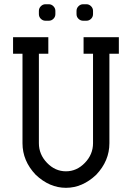

<svg xmlns="http://www.w3.org/2000/svg" viewBox="-20 -874 621 904"><path d="M290.5 10.3Q212.9 10.3 147.9 -51.3Q85.9 -116.7 85.9 -199.7V-621.1H41.5V-698.7H207.5V-621.1H163.1V-199.7Q163.1 -147 201.4 -107.2Q239.7 -67.4 290.5 -67.4Q341.3 -67.4 379.6 -107.2Q418 -147 418 -199.7V-621.1H373.5V-698.7H539.6V-621.1H495.1V-199.7Q495.1 -116.7 433.1 -51.3Q368.2 10.3 290.5 10.3ZM193.8 -776.4Q181.6 -776.4 172.4 -785.4Q163.1 -794.4 163.1 -807.6V-822.8Q163.1 -835.4 172.4 -844.7Q181.6 -854 193.8 -854H210Q222.2 -854 231.4 -844.7Q240.7 -835.4 240.7 -822.8V-807.6Q240.7 -794.4 231.4 -785.4Q222.2 -776.4 210 -776.4ZM371.1 -776.4Q358.9 -776.4 349.6 -785.4Q340.3 -794.4 340.3 -807.6V-822.8Q340.3 -835.4 349.6 -844.7Q358.9 -854 371.1 -854H387.2Q399.4 -854 408.7 -844.7Q418 -835.4 418 -822.8V-807.6Q418 -794.4 408.7 -785.4Q399.4 -776.4 387.2 -776.4Z"/></svg>

Font: Turpis
Style: Regular
Weight: 400
Designer: GGBotNet
Foundry: f0n7
Version: 1.00